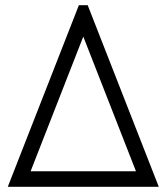

<svg xmlns="http://www.w3.org/2000/svg" viewBox="-20 -720 641 740"><path d="M284 -700 10 0H592L318 -700ZM301 -579 504 -60H98Z"/></svg>

Font: Unageo
Style: Light
Weight: 300
Designer: Richard Sepsi
Foundry: Richard Sepsi
Version: Version 2.000